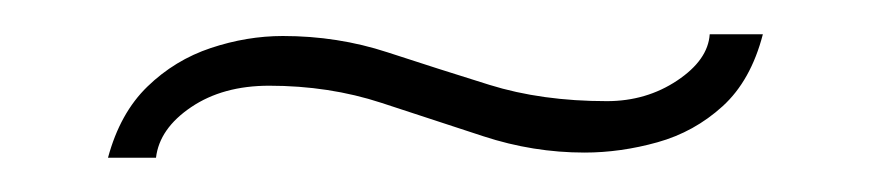

<svg xmlns="http://www.w3.org/2000/svg" viewBox="-20 -599 508 112"><path d="M321 -510Q291 -510 262 -519.5Q233 -529 202.5 -539Q172 -549 137 -549Q110 -549 91.5 -536.5Q73 -524 71 -507H43Q50 -533 66 -548.5Q82 -564 103 -571Q124 -578 145 -578Q177 -578 206 -568.5Q235 -559 265.5 -549.5Q296 -540 334 -540Q357 -540 375 -552Q393 -564 394 -579H425Q418 -552 401.5 -537Q385 -522 363.5 -516Q342 -510 321 -510Z"/></svg>

Font: Alumni Sans ExtraLight
Style: Italic
Weight: 250
Italic angle: -8°
Version: Version 1.016